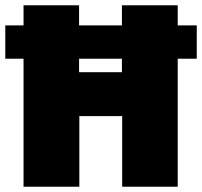

<svg xmlns="http://www.w3.org/2000/svg" viewBox="-32 -706 764 726"><path d="M712 -484H640V0H430V-267H268V0H57V-484H-12V-610H57V-686H267V-610H429V-686H640V-610H712ZM429 -484H267V-433H429Z"/></svg>

Font: Chivo Black
Style: Regular
Weight: 900
Designer: Hector Gatti
Foundry: Omnibus-Type
Version: Version 1.007